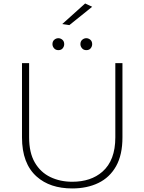

<svg xmlns="http://www.w3.org/2000/svg" viewBox="-20 -1054 811 1078"><path d="M385.5 4Q260.5 4 186 -62.5Q103.5 -135.5 103.5 -282.5V-699.5H143.5V-282.5Q143.5 -196.5 175.5 -141.5Q207.5 -86.5 262.5 -60Q317.5 -33.5 385.5 -33.5Q490.5 -33.5 555 -90Q627.5 -153.5 627.5 -282.5V-699.5H667.5V-282.5Q667.5 -184.5 631.8 -121Q596 -57.5 532.5 -26.8Q469 4 385.5 4ZM307.5 -772.5Q292.5 -772.5 283.5 -783Q274.5 -793.5 274.5 -806Q274.5 -822 284.8 -830.8Q295 -839.5 307.5 -839.5Q320 -839.5 330.2 -830.8Q340.5 -822 340.5 -806Q340.5 -793.5 332.2 -783Q324 -772.5 307.5 -772.5ZM464.5 -772.5Q449.5 -772.5 440.5 -783Q431.5 -793.5 431.5 -806Q431.5 -822 441.8 -830.8Q452 -839.5 464.5 -839.5Q477 -839.5 487.2 -830.8Q497.5 -822 497.5 -806Q497.5 -793.5 489.2 -783Q481 -772.5 464.5 -772.5ZM369.5 -913 329.5 -919 458 -1034.5 497.5 -1016Z"/></svg>

Font: Argentum Novus ExtraLight
Style: Regular
Weight: 250
Designer: Julieta Ulanovsky (font) & Cristiano Sobral (main changes)
Foundry: Julieta Ulanovsky (font) & Cristiano Sobral (main changes)
Version: Version 3.00;November 27, 2020;FontCreator 13.0.0.2655 64-bi